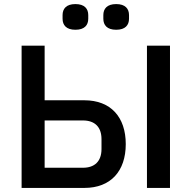

<svg xmlns="http://www.w3.org/2000/svg" viewBox="-20 -922 940 942"><path d="M86 -698H199V-430H394C523 -430 597 -348 597 -215C597 -82 523 0 394 0H86ZM387 -99C444 -99 478 -130 478 -191V-239C478 -300 444 -331 387 -331H199V-99ZM701 -698H814V0H701ZM350 -776C305 -776 287 -799 287 -830V-848C287 -879 305 -902 350 -902C395 -902 413 -879 413 -848V-830C413 -799 395 -776 350 -776ZM550 -776C505 -776 487 -799 487 -830V-848C487 -879 505 -902 550 -902C595 -902 613 -879 613 -848V-830C613 -799 595 -776 550 -776Z"/></svg>

Font: Plexus Sans Medium
Style: Regular
Weight: 500
Version: Version 2.001;PS 002.001;hotconv 1.0.70;makeotf.lib2.5.58329